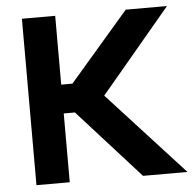

<svg xmlns="http://www.w3.org/2000/svg" viewBox="-50 -720 779 770"><g transform="rotate(-5 340.0 -335.0)"><path d="M66 -670V0H200V-277H245L495 0H674L368 -334L650 -670H484L245 -393H200V-670Z"/></g></svg>

Font: LT Wave Alt Bold
Style: Regular
Weight: 700
Designer: Daniel Lyons
Version: Version 2.5 (Glyphs App)